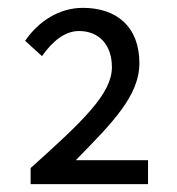

<svg xmlns="http://www.w3.org/2000/svg" viewBox="-20 -910 450 489"><path d="M58 -441H357V-502H173C266 -597 335 -666 335 -749C335 -842 277 -890 191 -890C131 -890 78 -856 44 -806L87 -767C112 -803 144 -831 181 -831C232 -831 265 -796 265 -739C265 -672 194 -604 58 -482Z"/></svg>

Font: Noto Sans JP Regular
Style: Regular
Weight: 400
Designer: Ryoko NISHIZUKA (kana & ideographs); Paul D. Hunt (Latin, Greek & Cyrillic); Wenlong ZHANG (bopomofo); Sandoll Communica
Foundry: Adobe Systems Incorporated
Version: Version 1.004;PS 1.004;hotconv 1.0.82;makeotf.lib2.5.63406